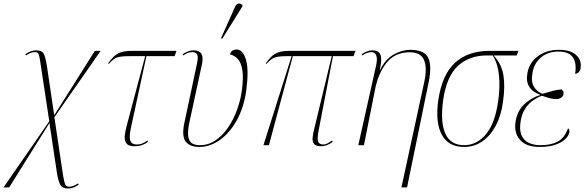

<svg xmlns="http://www.w3.org/2000/svg" viewBox="-79 -825 3321 1091"><path d="M-59 240 201 -136 149 -479Q144 -512 138.5 -520.5Q133 -529 119 -529Q111 -529 99.5 -526Q88 -523 68 -510L65 -517Q79 -527 94.5 -533Q110 -539 126 -539Q160 -539 170 -518.5Q180 -498 188 -447L229 -170L460 -536H493L230 -159L275 143Q281 183 285.5 203Q290 223 296 229.5Q302 236 315 236Q323 236 335.5 232Q348 228 365 217L368 224Q339 246 308 246Q276 246 264 225.5Q252 205 244 154L202 -126L-27 240Z M686 6Q650 6 638.5 -11.5Q627 -29 630 -55Q633 -81 640 -107L746 -506H657Q623 -506 603 -502.5Q583 -499 569 -489.5Q555 -480 539 -462L535 -465Q551 -487 566.5 -502.5Q582 -518 605.5 -527Q629 -536 670 -536H924L913 -506H753L665 -99Q654 -48 661.5 -26Q669 -4 698 -4Q718 -4 733 -11.5Q748 -19 758 -26L762 -19Q746 -7 727.5 -0.5Q709 6 686 6Z M1054 10Q1000 10 976.5 -20Q953 -50 968 -124L1040 -462Q1049 -502 1041 -515.5Q1033 -529 1014 -529Q1004 -529 992 -525.5Q980 -522 962 -510L959 -517Q991 -539 1021 -539Q1085 -539 1069 -462L996 -124Q986 -74 991 -47Q996 -20 1013 -10Q1030 0 1056 0Q1105 0 1145 -27Q1185 -54 1216 -99Q1247 -144 1267 -198.5Q1287 -253 1295 -308Q1305 -382 1298.5 -425Q1292 -468 1273 -489Q1254 -510 1228 -516Q1233 -533 1244 -538.5Q1255 -544 1264 -544Q1301 -544 1318.5 -486Q1336 -428 1320 -309Q1306 -212 1266 -140.5Q1226 -69 1170 -29.5Q1114 10 1054 10ZM1184 -605 1177 -608 1257 -787Q1266 -805 1277.5 -805Q1289 -805 1299 -796L1298 -788Z M1418 0 1578 -506H1553Q1519 -506 1499 -502.5Q1479 -499 1465 -489.5Q1451 -480 1435 -462L1431 -465Q1447 -487 1462.5 -502.5Q1478 -518 1501.5 -527Q1525 -536 1566 -536H1941L1930 -506H1813L1732 -86Q1722 -35 1729 -19.5Q1736 -4 1758 -4Q1771 -4 1784.5 -11.5Q1798 -19 1808 -26L1812 -19Q1778 6 1746 6Q1715 6 1705 -8Q1695 -22 1697.5 -45Q1700 -68 1707 -94L1806 -506H1585L1449 0Z M2202 240 2332 -360Q2349 -437 2331 -482.5Q2313 -528 2249 -528Q2165 -528 2117 -467.5Q2069 -407 2051 -311L1989 0H1957L2059 -457Q2066 -490 2059 -509.5Q2052 -529 2031 -529Q2024 -529 2012 -526Q2000 -523 1979 -510L1976 -517Q2009 -539 2038 -539Q2072 -539 2082.5 -514.5Q2093 -490 2079 -428H2081Q2111 -489 2158.5 -515.5Q2206 -542 2252 -542Q2332 -542 2354 -497Q2376 -452 2357 -359L2234 240Z M2558 10Q2469 10 2431.5 -59.5Q2394 -129 2411 -252Q2432 -400 2506 -468Q2580 -536 2703 -536H2867L2857 -510H2726Q2771 -461 2781.5 -398Q2792 -335 2779 -246Q2769 -169 2738.5 -111.5Q2708 -54 2662 -22Q2616 10 2558 10ZM2558 0Q2631 0 2683 -63Q2735 -126 2752 -253Q2763 -328 2756.5 -395.5Q2750 -463 2721 -510H2689Q2587 -510 2522.5 -450Q2458 -390 2439 -255Q2422 -130 2452 -65Q2482 0 2558 0Z M2987 10Q2911 10 2875.5 -30.5Q2840 -71 2851 -137Q2862 -197 2900.5 -233Q2939 -269 2990 -285V-287Q2948 -301 2928.5 -332Q2909 -363 2918 -410Q2928 -469 2977.5 -505.5Q3027 -542 3096 -542Q3146 -542 3174.5 -526.5Q3203 -511 3214 -487Q3225 -463 3220 -436Q3217 -421 3208 -413.5Q3199 -406 3189 -406Q3195 -441 3189 -469.5Q3183 -498 3160.5 -515Q3138 -532 3094 -532Q3035 -532 2995.5 -499Q2956 -466 2947 -412Q2937 -361 2955 -332Q2973 -303 3003 -292Q3040 -303 3065.5 -309.5Q3091 -316 3113 -317Q3118 -312 3121.5 -306.5Q3125 -301 3123 -290Q3121 -278 3109.5 -270Q3098 -262 3085 -262Q3065 -262 3048.5 -266Q3032 -270 3000 -281Q2976 -272 2951 -255Q2926 -238 2906.5 -209.5Q2887 -181 2880 -139Q2871 -88 2884 -57.5Q2897 -27 2925.5 -13.5Q2954 0 2991 0Q3051 0 3089.5 -20Q3128 -40 3149 -96Q3159 -88 3156 -72Q3153 -55 3134.5 -36Q3116 -17 3079.5 -3.5Q3043 10 2987 10Z"/></svg>

Font: Noto Serif Display SemiCondensed Thin
Style: Italic
Weight: 100
Width: 4
Italic angle: -12°
Designer: Monotype Design Team
Foundry: Monotype Imaging Inc.
Version: Version 2.009